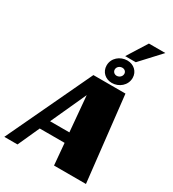

<svg xmlns="http://www.w3.org/2000/svg" viewBox="-275 -1100 1105 1224"><g transform="rotate(30 277.5 -488.0)"><path d="M484 -625H248L-47 0H50L122 -159H305L319 0H554ZM474 -734C474 -781 437 -814 390 -814C337 -814 290 -775 290 -721C290 -673 327 -640 374 -640C426 -640 474 -679 474 -734ZM275 -493 298 -232H156ZM441 -831 575 -976H454L363 -831ZM415 -730C415 -710 397 -695 378 -695C361 -695 348 -708 348 -724C348 -744 366 -758 385 -758C401 -758 415 -747 415 -730Z"/></g></svg>

Font: Racing Sans One
Style: Regular
Weight: 400
Designer: Pablo Impallari, Rodrigo Fuenzalida
Foundry: Pablo Impallari, Rodrigo Fuenzalida
Version: Version 1.001